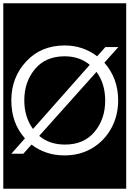

<svg xmlns="http://www.w3.org/2000/svg" viewBox="-32 -937 789 1170"><path d="M-12 213V-917H737V213ZM688 -325Q688 -460 604 -555L689 -650H610L560 -594Q520 -625 470 -642.5Q420 -660 362 -660Q218 -660 127.5 -562.5Q37 -465 37 -325Q37 -186 120 -94L37 0H110L160 -56Q200 -25 250.5 -7.5Q301 10 360 10Q458 10 532 -35.5Q606 -81 647 -157Q688 -233 688 -325ZM362 -594Q452 -594 515 -542L169 -151Q116 -224 116 -326Q116 -438 181 -516Q246 -594 362 -594ZM609 -324Q609 -211 544 -133.5Q479 -56 364 -56Q269 -56 207 -109L556 -499Q609 -427 609 -324Z"/></svg>

Font: Zilla Slab Highlight
Style: Regular
Weight: 400
Designer: Typotheque Type Foundry
Foundry: Typotheque type foundry
Version: Version 1.1; 2017; ttfautohint (v1.6)